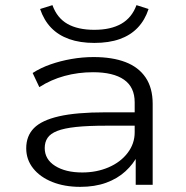

<svg xmlns="http://www.w3.org/2000/svg" viewBox="-20 -719 722 747"><path d="M292 8Q231 8 183.5 -11Q136 -30 109 -64Q82 -98 82 -142Q82 -190 112 -220.5Q142 -251 209.5 -266.5Q277 -282 390 -282H520V-230H394Q322 -230 275.5 -225Q229 -220 202.5 -209.5Q176 -199 165 -182.5Q154 -166 154 -143Q154 -99 194.5 -73.5Q235 -48 300 -48Q356 -48 402.5 -68Q449 -88 476.5 -124Q504 -160 504 -204V-321Q504 -380 462.5 -409Q421 -438 342 -438Q284 -438 231 -423.5Q178 -409 133 -380L107 -435Q138 -455 176.5 -468.5Q215 -482 258 -489.5Q301 -497 344 -497Q417 -497 468 -477.5Q519 -458 546.5 -417.5Q574 -377 574 -315V0H508V-114L516 -115Q499 -81 468 -52.5Q437 -24 393 -8Q349 8 292 8ZM347 -552Q291 -552 249 -567Q207 -582 179 -611Q151 -640 136 -684L184 -699Q202 -649 242.5 -626Q283 -603 347 -603Q411 -603 452 -626.5Q493 -650 511 -699L558 -684Q544 -641 516 -611.5Q488 -582 446 -567Q404 -552 347 -552Z"/></svg>

Font: Nunito Sans 10pt Expanded Light
Style: Regular
Weight: 300
Width: 7
Designer: Vernon Adams
Foundry: Vernon Adams
Version: Version 3.101;gftools[0.9.27]